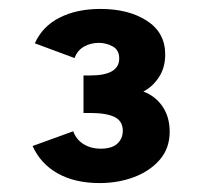

<svg xmlns="http://www.w3.org/2000/svg" viewBox="-20 -805 453 430"><path d="M203 -395Q148 -395 109.5 -416.5Q71 -438 53 -478L144 -511Q151 -492 167.5 -482Q184 -472 205 -472Q231 -472 243 -483.5Q255 -495 255 -512Q255 -534 236.5 -543Q218 -552 182 -552H167V-636H182Q247 -636 247 -674Q247 -693 232.5 -701Q218 -709 201 -709Q183 -709 168 -700.5Q153 -692 147 -675L58 -708Q75 -746 113.5 -765.5Q152 -785 205 -785Q268 -785 309 -758.5Q350 -732 350 -683Q350 -653 335.5 -631.5Q321 -610 301 -600Q328 -590 344 -566.5Q360 -543 360 -510Q360 -473 338 -447.5Q316 -422 280.5 -408.5Q245 -395 203 -395Z"/></svg>

Font: Atkinson Hyperlegible
Style: Bold
Weight: 700
Designer: Elliott Scott, Megan Eiswerth, Linus Boman, Theodore Petrosky
Foundry: Braille Institute
Version: Version 1.006; ttfautohint (v1.8.3)